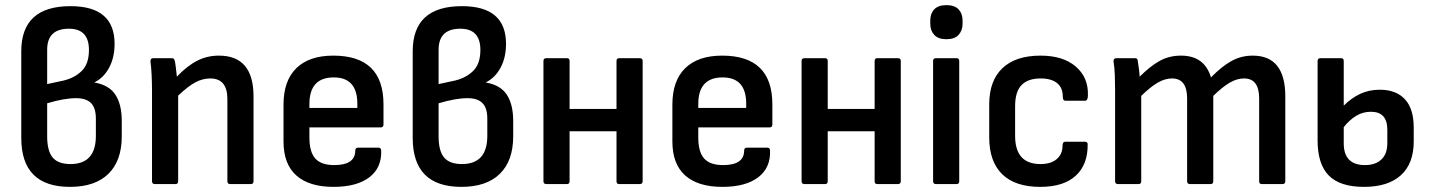

<svg xmlns="http://www.w3.org/2000/svg" viewBox="-20 -718 5582 749"><path d="M253 11Q63 11 63 -180V-518Q63 -694 255 -694Q427 -694 427 -547Q427 -494 406 -454.5Q385 -415 349 -397V-396Q406 -386 430.5 -348Q455 -310 455 -246V-186Q455 -91 403 -40Q351 11 253 11ZM164 -390 229 -404Q273 -415 300 -442.5Q327 -470 327 -523Q327 -606 249 -606Q164 -606 164 -524ZM255 -78Q354 -78 354 -188V-255Q354 -297 335 -316Q316 -335 277 -335Q230 -335 164 -315V-186Q164 -129 185.5 -103.5Q207 -78 255 -78Z M584 0Q573 0 573 -11V-366Q573 -393 571.5 -425.5Q570 -458 567 -477Q566 -491 578 -491H651Q660 -491 662 -480Q664 -471 666 -454Q668 -437 670 -419Q710 -461 749 -481Q788 -501 834 -501Q969 -501 969 -342V-11Q969 0 959 0H878Q867 0 867 -11V-332Q867 -412 800 -412Q771 -412 742.5 -397Q714 -382 675 -345V-11Q675 0 665 0Z M1281 11Q1186 11 1136 -33.5Q1086 -78 1086 -166V-310Q1086 -403 1136 -452Q1186 -501 1280 -501Q1476 -501 1476 -311V-232Q1476 -221 1465 -221H1187V-182Q1187 -125 1210 -99.5Q1233 -74 1284 -74Q1366 -74 1366 -131Q1366 -142 1377 -142H1456Q1466 -142 1467 -132Q1470 -64 1421 -26.5Q1372 11 1281 11ZM1187 -297H1374V-313Q1374 -416 1282 -416Q1187 -416 1187 -312Z M1780 11Q1590 11 1590 -180V-518Q1590 -694 1782 -694Q1954 -694 1954 -547Q1954 -494 1933 -454.5Q1912 -415 1876 -397V-396Q1933 -386 1957.5 -348Q1982 -310 1982 -246V-186Q1982 -91 1930 -40Q1878 11 1780 11ZM1691 -390 1756 -404Q1800 -415 1827 -442.5Q1854 -470 1854 -523Q1854 -606 1776 -606Q1691 -606 1691 -524ZM1782 -78Q1881 -78 1881 -188V-255Q1881 -297 1862 -316Q1843 -335 1804 -335Q1757 -335 1691 -315V-186Q1691 -129 1712.5 -103.5Q1734 -78 1782 -78Z M2111 0Q2100 0 2100 -11V-480Q2100 -491 2111 -491H2192Q2202 -491 2202 -480V-293H2385V-480Q2385 -491 2395 -491H2476Q2487 -491 2487 -480V-11Q2487 0 2476 0H2395Q2385 0 2385 -11V-206H2202V-11Q2202 0 2192 0Z M2798 11Q2703 11 2653 -33.5Q2603 -78 2603 -166V-310Q2603 -403 2653 -452Q2703 -501 2797 -501Q2993 -501 2993 -311V-232Q2993 -221 2982 -221H2704V-182Q2704 -125 2727 -99.5Q2750 -74 2801 -74Q2883 -74 2883 -131Q2883 -142 2894 -142H2973Q2983 -142 2984 -132Q2987 -64 2938 -26.5Q2889 11 2798 11ZM2704 -297H2891V-313Q2891 -416 2799 -416Q2704 -416 2704 -312Z M3118 0Q3107 0 3107 -11V-480Q3107 -491 3118 -491H3199Q3209 -491 3209 -480V-293H3392V-480Q3392 -491 3402 -491H3483Q3494 -491 3494 -480V-11Q3494 0 3483 0H3402Q3392 0 3392 -11V-206H3209V-11Q3209 0 3199 0Z M3631 0Q3620 0 3620 -11V-480Q3620 -491 3631 -491H3712Q3722 -491 3722 -480V-11Q3722 0 3712 0ZM3672 -565Q3640 -565 3624.5 -582Q3609 -599 3609 -625V-638Q3609 -665 3624.5 -681.5Q3640 -698 3672 -698Q3704 -698 3719.5 -681.5Q3735 -665 3735 -638V-625Q3735 -599 3719.5 -582Q3704 -565 3672 -565Z M4038 11Q3940 11 3889.5 -38.5Q3839 -88 3839 -182V-311Q3839 -403 3890.5 -452Q3942 -501 4039 -501Q4127 -501 4176.5 -458.5Q4226 -416 4224 -347Q4224 -325 4213 -325H4136Q4126 -325 4126 -341Q4126 -376 4103.5 -394Q4081 -412 4040 -412Q3990 -412 3965 -386Q3940 -360 3940 -304V-188Q3940 -78 4039 -78Q4080 -78 4102.5 -97.5Q4125 -117 4125 -149Q4125 -165 4135 -165H4213Q4223 -165 4223 -155Q4224 -76 4176.5 -32.5Q4129 11 4038 11Z M4341 0Q4330 0 4330 -11V-366Q4330 -394 4329 -424Q4328 -454 4324 -478Q4323 -491 4335 -491H4408Q4417 -491 4418 -483Q4420 -469 4422.5 -452.5Q4425 -436 4426 -419Q4467 -460 4504 -480.5Q4541 -501 4587 -501Q4679 -501 4704 -416Q4746 -459 4784 -480Q4822 -501 4867 -501Q4994 -501 4994 -342V-11Q4994 0 4983 0H4902Q4892 0 4892 -11V-334Q4892 -412 4833 -412Q4806 -412 4778 -396Q4750 -380 4713 -344V-11Q4713 0 4703 0H4622Q4611 0 4611 -11V-334Q4611 -412 4552 -412Q4525 -412 4497 -396Q4469 -380 4432 -344V-11Q4432 0 4422 0Z M5301 11Q5207 11 5163.5 -33.5Q5120 -78 5120 -170V-480Q5120 -491 5131 -491H5212Q5222 -491 5222 -480V-306Q5251 -335 5285.5 -351.5Q5320 -368 5363 -368Q5426 -368 5460.5 -331Q5495 -294 5495 -220V-166Q5495 -80 5445 -34.5Q5395 11 5301 11ZM5222 -159Q5222 -74 5305 -74Q5346 -74 5369 -96Q5392 -118 5392 -159V-212Q5392 -282 5328 -282Q5297 -282 5271 -266.5Q5245 -251 5222 -222Z"/></svg>

Font: Sofia Sans Extra Cond
Style: Bold
Weight: 700
Width: 1
Designer: Botio Nikoltchev, Ani Petrova
Foundry: lettersoup
Version: Version 4.100; ttfautohint (v1.8.3)